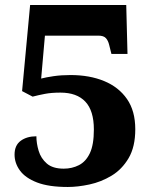

<svg xmlns="http://www.w3.org/2000/svg" viewBox="-20 -735 607 765"><path d="M250 10Q174 10 127.5 -8Q81 -26 59.5 -55.5Q38 -85 38 -119Q38 -156 62.5 -174Q87 -192 125 -192Q125 -164 134 -134Q143 -104 166.5 -83.5Q190 -63 234 -63Q267 -63 294.5 -77Q322 -91 338 -124.5Q354 -158 354 -219Q354 -294 320 -330Q286 -366 221 -366Q185 -366 159 -361Q133 -356 110 -350L68 -372L100 -715H483L488 -520H424L415 -556Q411 -573 402 -583Q393 -593 372 -593H159L144 -422Q163 -427 193.5 -431.5Q224 -436 261 -436Q337 -436 395 -412Q453 -388 486 -340.5Q519 -293 519 -220Q519 -150 492.5 -105Q466 -60 424.5 -35Q383 -10 336.5 0Q290 10 250 10Z"/></svg>

Font: Noto Serif Sinhala ExtraBold
Style: Regular
Weight: 800
Designer: Jelle Bosma - Monotype Design Team
Foundry: Monotype Imaging Inc.
Version: Version 2.007; ttfautohint (v1.8.4.7-5d5b)